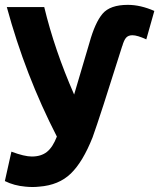

<svg xmlns="http://www.w3.org/2000/svg" viewBox="-36 -568 655 790"><path d="M467 -379Q375 -86 345 -3Q305 98 255.5 146Q206 194 125 200Q99 203 69 200Q22 196 -16 177L11 56Q64 76 95 76Q133 76 157 57Q181 38 198 -6Q68 -259 -8 -539H146Q188 -364 269 -179Q274 -195 332 -392Q355 -475 386 -511.5Q417 -548 490 -548Q542 -548 599 -523L566 -406Q529 -423 509 -423Q492 -423 483 -413Q474 -403 467 -378Z"/></svg>

Font: Repo
Style: Bold
Weight: 700
Designer: Stefan Peev
Foundry: Context Ltd
Version: Version 001.000